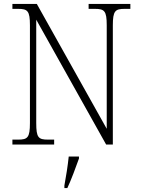

<svg xmlns="http://www.w3.org/2000/svg" viewBox="-20 -734 716 975"><path d="M43 0H255V-25H224C175 -25 164 -35 164 -109V-634L519 0H553V-605C553 -679 565 -689 613 -689H642V-714H430V-689H462C510 -689 522 -679 522 -606V-80L167 -714H43V-689H72C120 -689 132 -679 132 -606V-109C132 -35 120 -25 72 -25H43ZM307 208V221H322C341 181 366 113 381 71V61H329C324 109 316 159 307 208Z"/></svg>

Font: Noto Serif Bengali SemiCondensed ExtraLight
Style: Regular
Weight: 200
Width: 4
Designer: Juan Bruce, Universal Thirst, Indian Type Foundry and the Monotype Design Team.
Foundry: Monotype Imaging Inc.
Version: Version 2.003